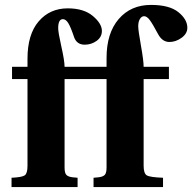

<svg xmlns="http://www.w3.org/2000/svg" viewBox="-20 -762 783 782"><path d="M27 0V-38Q70 -40 81 -48Q92 -56 92 -87V-440H29V-490H92V-523Q92 -622 137.5 -675Q183 -728 256 -728Q321 -728 358 -697Q395 -666 395 -636Q395 -611 373.5 -595.5Q352 -580 325 -580Q293 -580 282 -610Q268 -652 258 -668Q248 -684 236 -684Q217 -684 217 -647Q217 -630 230 -572Q243 -514 243 -490H414V-526Q414 -627 463.5 -684.5Q513 -742 595 -742Q670 -742 706.5 -712.5Q743 -683 743 -649Q743 -625 719.5 -608Q696 -591 670 -591Q642 -591 625 -621Q601 -666 589.5 -681Q578 -696 567 -696Q557 -696 550 -685Q543 -674 543 -655Q543 -638 554 -576.5Q565 -515 565 -490H668V-440H565V-87Q565 -56 577.5 -48Q590 -40 644 -38V0H361V-38L382 -40Q399 -42 406.5 -49.5Q414 -57 414 -80V-440H243V-80Q243 -57 250.5 -49.5Q258 -42 275 -40L296 -38V0Z"/></svg>

Font: Heuristica
Style: Bold
Weight: 700
Version: Version 1.0.2